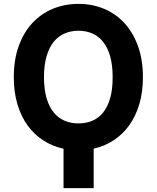

<svg xmlns="http://www.w3.org/2000/svg" viewBox="-20 -757 800 980"><path d="M380.7 -737.2Q450.6 -737.2 510.8 -712.2Q571 -687.1 615.1 -639.2Q659.1 -591.3 684.3 -521.7Q709.5 -452.1 709.5 -362.9Q709.5 -286.6 690.9 -224.6Q672.2 -162.6 638.8 -116.5Q605.5 -70.3 559.3 -40.5Q513.1 -10.7 458.1 1.8V203.1H304.3V2.1Q248.6 -9.9 201.9 -39.8Q155.2 -69.6 121.4 -115.9Q87.7 -162.3 69.1 -224.4Q50.4 -286.6 50.4 -362.9Q50.4 -452.1 75.5 -521.7Q100.5 -591.3 144.9 -639.2Q189.3 -687.1 249.8 -712.2Q310.4 -737.2 380.7 -737.2ZM204.5 -362.9Q204.5 -300.1 217.9 -255.3Q231.2 -210.6 254.8 -182.2Q278.4 -153.8 310.7 -140.4Q343 -127.1 380.7 -127.1Q418.7 -127.1 450.6 -140.4Q482.6 -153.8 505.9 -182.2Q529.1 -210.6 542.1 -255.3Q555 -300.1 555 -362.9Q555 -425.4 542.1 -470.3Q529.1 -515.3 505.9 -544Q482.6 -572.8 450.6 -586.5Q418.7 -600.1 380.7 -600.1Q342.7 -600.1 310.4 -586.5Q278.1 -572.8 254.4 -543.9Q230.8 -514.9 217.7 -470Q204.5 -425.1 204.5 -362.9Z"/></svg>

Font: Cannonade
Style: Bold
Weight: 700
Designer: Rasmus Andersson
Foundry: rsms
Version: Version 3.012;git-f93a4a705